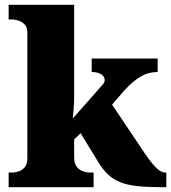

<svg xmlns="http://www.w3.org/2000/svg" viewBox="-20 -780 714 800"><path d="M16 0V-61H31Q40 -61 55 -65Q70 -69 82 -82Q94 -95 94 -121V-643Q94 -668 81.5 -679.5Q69 -691 54 -695Q39 -699 31 -699H16V-760H289V-379Q289 -366 288.5 -352.5Q288 -339 287 -326.5Q286 -314 285 -303.5Q284 -293 283 -286L410 -430Q413 -434 414.5 -437.5Q416 -441 416 -444Q416 -447 416 -448Q416 -461 401.5 -470.5Q387 -480 362 -480V-536H637V-480Q620 -480 603 -476Q586 -472 569 -462.5Q552 -453 534 -438Q516 -423 496 -401L447 -344L580 -146Q608 -104 629 -82.5Q650 -61 669 -61H673V0H659Q596 0 553 -4.5Q510 -9 480.5 -21Q451 -33 429.5 -53.5Q408 -74 388 -107L316 -225L289 -199V-125Q289 -97 301 -83.5Q313 -70 328 -65.5Q343 -61 351 -61H370V0Z"/></svg>

Font: Noto Serif Kannada Black
Style: Regular
Weight: 900
Version: Version 2.003